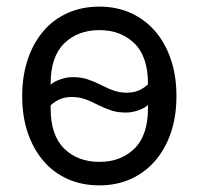

<svg xmlns="http://www.w3.org/2000/svg" viewBox="-20 -548 600 580"><path d="M280 12Q228 12 185 -7Q142 -26 111.5 -61.5Q81 -97 64 -146.5Q47 -196 47 -258Q47 -319 64 -369Q81 -419 111.5 -454.5Q142 -490 185 -509Q228 -528 280 -528Q332 -528 374.5 -509Q417 -490 448 -454.5Q479 -419 496 -369Q513 -319 513 -258Q513 -196 496 -146.5Q479 -97 448 -61.5Q417 -26 374.5 -7Q332 12 280 12ZM280 -59Q345 -59 386 -99Q427 -139 427 -221V-231Q418 -222 398.5 -215Q379 -208 361 -208Q335 -208 315.5 -214.5Q296 -221 272 -233Q251 -244 233.5 -249.5Q216 -255 197 -255Q179 -255 164 -249.5Q149 -244 133 -230V-221Q133 -139 174 -99Q215 -59 280 -59ZM133 -292Q142 -301 161.5 -308Q181 -315 199 -315Q225 -315 244.5 -308.5Q264 -302 288 -290Q309 -279 326.5 -273.5Q344 -268 363 -268Q381 -268 396 -273.5Q411 -279 427 -293V-295Q427 -377 386 -417Q345 -457 280 -457Q215 -457 174 -417Q133 -377 133 -295Z"/></svg>

Font: IBM Plex Sans
Style: Regular
Weight: 400
Designer: Mike Abbink, Paul van der Laan, Pieter van Rosmalen
Foundry: Bold Monday
Version: Version 3.005